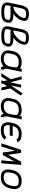

<svg xmlns="http://www.w3.org/2000/svg" viewBox="2026 -2762 748 4841"><g transform="rotate(90 2400.5 -341.0)"><path d="M433.6 -587.4Q433.6 -603 407.5 -612.5Q381.3 -622.1 338.4 -622.1H315.4Q256.3 -622.1 228 -592Q199.7 -562 183.6 -484.9L146 -304.7H162.1Q204.1 -304.7 263.9 -345.5Q323.7 -386.2 369.1 -439.2Q414.6 -492.2 421.9 -527.3L430.2 -566.4Q433.6 -578.1 433.6 -587.4ZM481.4 -183.6Q481.4 -207 453.4 -219.2Q425.3 -231.4 356 -231.4H130.9L117.2 -165.5Q114.3 -151.4 114.3 -141.6Q114.3 -73.2 247.1 -73.2H309.1Q357.4 -73.2 388.9 -78.1Q420.4 -83 437.7 -93.8Q455.1 -104.5 462.6 -116.2Q470.2 -127.9 475.6 -146.5L479 -163.6Q481.4 -174.8 481.4 -183.6ZM338.4 -695.3Q378.9 -695.3 409.9 -688Q440.9 -680.7 458.7 -669.7Q476.6 -658.7 487.8 -643.8Q499 -628.9 502.9 -615.2Q506.8 -601.6 506.8 -587.4Q506.8 -575.2 504.4 -564.5L493.2 -511.7Q483.9 -467.3 438.5 -408.9Q393.1 -350.6 332.5 -304.7H356Q554.7 -304.7 554.7 -183.6Q554.7 -168.5 550.8 -150.4L545.9 -130.9Q527.3 -57.6 468.8 -28.8Q410.2 0 309.1 0H247.1Q197.3 0 158.9 -9.5Q120.6 -19 98.9 -33.4Q77.1 -47.9 63.5 -67.6Q49.8 -87.4 45.4 -105Q41 -122.6 41 -141.6Q41 -160.2 45.4 -180.2L111.8 -499.5Q119.1 -534.7 128.4 -561.5Q137.7 -588.4 153.6 -614.5Q169.4 -640.6 190.7 -657.7Q211.9 -674.8 243.7 -685.1Q275.4 -695.3 315.4 -695.3Z M1033.7 -587.4Q1033.7 -603 1007.6 -612.5Q981.4 -622.1 938.5 -622.1H915.5Q856.4 -622.1 828.1 -592Q799.8 -562 783.7 -484.9L746.1 -304.7H762.2Q804.2 -304.7 864 -345.5Q923.8 -386.2 969.2 -439.2Q1014.6 -492.2 1022 -527.3L1030.3 -566.4Q1033.7 -578.1 1033.7 -587.4ZM1081.5 -183.6Q1081.5 -207 1053.5 -219.2Q1025.4 -231.4 956.1 -231.4H731L717.3 -165.5Q714.4 -151.4 714.4 -141.6Q714.4 -73.2 847.2 -73.2H909.2Q957.5 -73.2 989 -78.1Q1020.5 -83 1037.8 -93.8Q1055.2 -104.5 1062.7 -116.2Q1070.3 -127.9 1075.7 -146.5L1079.1 -163.6Q1081.5 -174.8 1081.5 -183.6ZM938.5 -695.3Q979 -695.3 1010 -688Q1041 -680.7 1058.8 -669.7Q1076.7 -658.7 1087.9 -643.8Q1099.1 -628.9 1103 -615.2Q1106.9 -601.6 1106.9 -587.4Q1106.9 -575.2 1104.5 -564.5L1093.3 -511.7Q1084 -467.3 1038.6 -408.9Q993.2 -350.6 932.6 -304.7H956.1Q1154.8 -304.7 1154.8 -183.6Q1154.8 -168.5 1150.9 -150.4L1146 -130.9Q1127.4 -57.6 1068.8 -28.8Q1010.3 0 909.2 0H847.2Q797.4 0 759 -9.5Q720.7 -19 699 -33.4Q677.2 -47.9 663.6 -67.6Q649.9 -87.4 645.5 -105Q641.1 -122.6 641.1 -141.6Q641.1 -160.2 645.5 -180.2L711.9 -499.5Q719.2 -534.7 728.5 -561.5Q737.8 -588.4 753.7 -614.5Q769.5 -640.6 790.8 -657.7Q812 -674.8 843.8 -685.1Q875.5 -695.3 915.5 -695.3Z M1342.8 -284.2 1325.7 -201.2Q1322.8 -188.5 1322.8 -170.4Q1322.8 -121.1 1356 -91.1Q1389.2 -61 1445.3 -61H1458.5Q1539.1 -61 1588.6 -100.8Q1638.2 -140.6 1652.3 -208L1671.4 -298.8Q1678.2 -332 1678.2 -356.9Q1678.2 -371.1 1676.3 -381.1Q1674.3 -391.1 1667 -402.8Q1659.7 -414.6 1646.5 -421.9Q1633.3 -429.2 1609.1 -434.1Q1585 -439 1551.3 -439H1538.6Q1456.5 -439 1407 -396.7Q1357.4 -354.5 1342.8 -284.2ZM1738.8 -61.5 1723.6 12.2H1721.7Q1703.1 12.2 1689.9 6.3Q1676.8 0.5 1669.2 -11Q1661.6 -22.5 1657.7 -33Q1653.8 -43.5 1650.4 -58.6Q1576.7 12.2 1458.5 12.2H1445.3Q1358.4 12.2 1304 -39.3Q1249.5 -90.8 1249.5 -170.4Q1249.5 -189.9 1254.4 -215.8L1271.5 -298.8Q1292 -397 1362.1 -454.6Q1432.1 -512.2 1538.6 -512.2H1551.3Q1656.7 -512.2 1706.5 -468.8L1715.8 -513.7H1790.5L1716.3 -157.2Q1712.9 -140.1 1712.9 -121.6Q1712.9 -61.5 1737.3 -61.5Z M1825.7 0 1978 -238.8 1905.8 -502.4 1976.1 -522 2056.6 -229.5 2113.3 -499.5H2188L2134.3 -244.1L2332 -532.7L2392.6 -491.7L2209.5 -224.6L2260.7 0H2185.5L2153.3 -142.1L2095.2 -57.1L2083 0H2008.3L2023.4 -72.8L2003.9 -143.6L1912.1 0Z M2543 -284.2 2525.9 -201.2Q2522.9 -188.5 2522.9 -170.4Q2522.9 -121.1 2556.2 -91.1Q2589.4 -61 2645.5 -61H2658.7Q2739.3 -61 2788.8 -100.8Q2838.4 -140.6 2852.5 -208L2871.6 -298.8Q2878.4 -332 2878.4 -356.9Q2878.4 -371.1 2876.5 -381.1Q2874.5 -391.1 2867.2 -402.8Q2859.9 -414.6 2846.7 -421.9Q2833.5 -429.2 2809.3 -434.1Q2785.2 -439 2751.5 -439H2738.8Q2656.7 -439 2607.2 -396.7Q2557.6 -354.5 2543 -284.2ZM2939 -61.5 2923.8 12.2H2921.9Q2903.3 12.2 2890.1 6.3Q2877 0.5 2869.4 -11Q2861.8 -22.5 2857.9 -33Q2854 -43.5 2850.6 -58.6Q2776.9 12.2 2658.7 12.2H2645.5Q2558.6 12.2 2504.2 -39.3Q2449.7 -90.8 2449.7 -170.4Q2449.7 -189.9 2454.6 -215.8L2471.7 -298.8Q2492.2 -397 2562.3 -454.6Q2632.3 -512.2 2738.8 -512.2H2751.5Q2856.9 -512.2 2906.7 -468.8L2916 -513.7H2990.7L2916.5 -157.2Q2913.1 -140.1 2913.1 -121.6Q2913.1 -61.5 2937.5 -61.5Z M3363.3 -438.5H3331.1Q3259.8 -438.5 3216.1 -396Q3172.4 -353.5 3155.3 -286.6H3410.6L3395.5 -213.4H3140.6Q3135.3 -183.6 3135.3 -166.5Q3135.3 -61 3237.3 -61H3269.5Q3324.2 -61 3369.4 -76.7Q3414.6 -92.3 3438 -127L3498.5 -85.9Q3466.3 -39.1 3407 -13.4Q3347.7 12.2 3269.5 12.2H3237.3Q3151.9 12.2 3106.9 -37.6Q3062 -87.4 3062 -166.5Q3062 -194.8 3069.3 -230.5L3081.1 -289.1Q3101.6 -387.7 3166.5 -449.7Q3231.4 -511.7 3331.1 -511.7H3363.3Q3409.7 -511.7 3446 -502.7Q3482.4 -493.7 3502.7 -481.2Q3522.9 -468.8 3537.4 -451.4Q3551.8 -434.1 3556.6 -422.6Q3561.5 -411.1 3564.5 -398.9L3493.2 -382.3Q3486.8 -408.2 3454.3 -423.3Q3421.9 -438.5 3363.3 -438.5Z M3671.9 0H3595.2L3757.8 -499.5H3833.5L3879.9 -172.9L4058.6 -499.5H4137.2L4095.7 0H4022L4049.8 -331.5L3888.7 -37.1H3824.7L3782.2 -339.4Z M4558.1 -438.5H4530.3Q4449.7 -438.5 4402.6 -392.1Q4355.5 -345.7 4338.9 -266.6L4331.1 -227.5Q4324.7 -197.3 4324.7 -168.9Q4324.7 -114.7 4352.1 -87.9Q4379.4 -61 4437.5 -61H4462.4Q4545.4 -61 4593.8 -109.9Q4642.1 -158.7 4659.2 -241.7L4667.5 -281.7Q4673.3 -311.5 4673.3 -335.9Q4673.3 -385.3 4647 -411.9Q4620.6 -438.5 4558.1 -438.5ZM4746.6 -335.9Q4746.6 -305.2 4738.8 -267.1L4730.5 -227.1Q4708 -119.1 4640.4 -53.5Q4572.8 12.2 4462.4 12.2H4437.5Q4350.1 12.2 4300.8 -35.2Q4251.5 -82.5 4251.5 -168.9Q4251.5 -203.1 4259.8 -242.2L4267.6 -281.2Q4281.7 -349.1 4314.5 -399.9Q4347.2 -450.7 4402.6 -481.2Q4458 -511.7 4530.3 -511.7H4558.1Q4606.4 -511.7 4643.6 -498Q4680.7 -484.4 4702.6 -460.2Q4724.6 -436 4735.6 -404.8Q4746.6 -373.5 4746.6 -335.9Z"/></g></svg>

Font: Anka/Coder
Style: Italic
Weight: 400
Italic angle: -12°
Monospace: yes
Version: Version 001.100